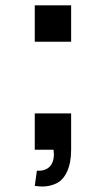

<svg xmlns="http://www.w3.org/2000/svg" viewBox="-20 -560 396 718"><path d="M110 -404V-540H246V-404ZM118 78Q121.5 78.5 125 78.5Q141 78.5 154.2 71.8Q167.5 65 174.5 50.8Q181.5 36.5 181.5 18Q181.5 17 181.5 15.5Q181.5 13.5 181 11.5L180.5 4Q180.5 2 180 0H110V-136H246V0Q246 48.5 231 81.2Q216 114 190.8 125.8Q165.5 137.5 139.5 137.5Q125.5 137.5 110 135Z"/></svg>

Font: Vela Sans ExtBd
Style: Regular
Weight: 800
Designer: Principal design: Mikhail Sharanda - project Manrope.
Design modification: Ravid Balaliev
Foundry: Mikhail Sharanda
Version: Version 1.001